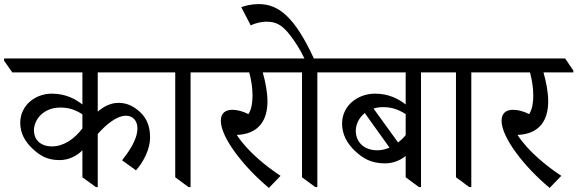

<svg xmlns="http://www.w3.org/2000/svg" viewBox="-60 -909 2824 939"><path d="M231 -126C277 -126 317 -147 343 -174V-42L409 6H418V-254C457 -297 508 -343 557 -343C590 -343 612 -318 612 -282C612 -223 567 -164 537 -125L605 -76C642 -117 674 -180 674 -236C674 -292 657 -331 626 -360C597 -387 563 -406 520 -406C482 -406 448 -389 418 -363V-555H751V-564L711 -623H-40V-612L0 -555H343V-398C310 -424 262 -451 193 -451C115 -451 39 -396 39 -308C39 -258 62 -217 98 -183C133 -150 169 -126 231 -126ZM106 -271C106 -324 152 -383 235 -383C276 -383 307 -373 343 -350V-281C303 -228 250 -193 194 -193C135 -193 106 -229 106 -271Z M862 6H872V-555H997V-564L957 -623H671V-613L711 -555H797V-42Z M1255 10 1312 -49C1240 -97 1151 -168 1098 -249C1105 -250 1112 -250 1120 -251C1205 -262 1248 -320 1248 -413C1248 -459 1238 -509 1225 -555H1371V-564L1331 -623H917V-612L957 -555H1159C1168 -521 1175 -482 1175 -443C1175 -409 1171 -376 1155 -351C1127 -365 1100 -372 1077 -372C1041 -372 1020 -355 1020 -318C1020 -237 1130 -94 1255 10Z M1482 6H1492V-555H1617V-564L1577 -623H1475C1381 -826 1303 -889 1205 -889C1168 -889 1140 -881 1120 -874L1166 -785C1189 -796 1220 -803 1242 -803C1290 -803 1320 -788 1361 -734C1381 -707 1405 -673 1429 -623H1291V-613L1331 -555H1417V-42Z M1823 -110C1864 -110 1899 -126 1924 -146V-42L1989 6H1999V-555H2124V-564L2084 -623H1537V-612L1577 -555H1924V-398C1891 -424 1843 -451 1774 -451C1692 -451 1613 -395 1613 -304C1613 -252 1637 -208 1675 -172C1714 -135 1754 -110 1823 -110ZM1814 -385C1855 -385 1888 -374 1924 -351V-248C1913 -234 1900 -223 1887 -212L1767 -378C1781 -383 1797 -385 1814 -385ZM1680 -269C1680 -300 1695 -333 1724 -356L1845 -187C1826 -179 1806 -174 1786 -174C1715 -174 1680 -219 1680 -269Z M2235 6H2245V-555H2370V-564L2330 -623H2044V-613L2084 -555H2170V-42Z M2628 10 2685 -49C2613 -97 2524 -168 2471 -249C2478 -250 2485 -250 2493 -251C2578 -262 2621 -320 2621 -413C2621 -459 2611 -509 2598 -555H2744V-564L2704 -623H2290V-612L2330 -555H2532C2541 -521 2548 -482 2548 -443C2548 -409 2544 -376 2528 -351C2500 -365 2473 -372 2450 -372C2414 -372 2393 -355 2393 -318C2393 -237 2503 -94 2628 10Z"/></svg>

Font: Noto Serif Devanagari
Style: Regular
Weight: 400
Designer: Universal Thirst, Indian Type Foundry and the Monotype Design Team
Foundry: Monotype Imaging Inc.
Version: Version 2.004